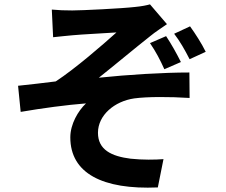

<svg xmlns="http://www.w3.org/2000/svg" viewBox="-20 -807 1040 882"><path d="M743 -641 669 -609C697 -568 715 -533 735 -489L811 -522C791 -562 767 -605 743 -641ZM853 -686 780 -652C807 -617 829 -578 851 -535L925 -569C907 -606 877 -653 853 -686ZM218 -763 224 -636C255 -639 288 -643 313 -645C353 -649 475 -655 515 -658C454 -603 325 -491 236 -433C185 -427 116 -418 63 -413L75 -293C174 -310 285 -325 375 -332C339 -298 303 -237 303 -176C303 -11 451 65 705 54L731 -76C694 -73 635 -72 580 -78C492 -89 430 -119 430 -197C430 -278 506 -342 597 -355C657 -363 756 -363 851 -357L850 -474C730 -474 567 -464 434 -450C501 -503 599 -585 670 -641C690 -658 727 -682 747 -696L669 -787C655 -783 632 -778 600 -775C540 -768 354 -759 312 -759C278 -759 249 -760 218 -763Z"/></svg>

Font: Genne Gothic Bold
Style: Regular
Weight: 700
Designer: Ryoko NISHIZUKA (kana & ideographs); Paul D. Hunt (Latin, Greek & Cyrillic); Wenlong ZHANG (bopomofo); Sandoll Communica
Foundry: Adobe Systems Incorporated
Version: Version 1.004;PS 1.004;hotconv 16.6.51;makeotf.lib2.5.65220